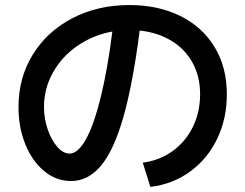

<svg xmlns="http://www.w3.org/2000/svg" viewBox="-20 -732 978 765"><path d="M777.3 -356.4Q777.3 -426.8 747.6 -481.4Q717.8 -536.1 663.3 -569.3Q608.9 -602.5 536.6 -610.4Q509.3 -398.4 471.9 -266.8Q434.6 -135.3 383.3 -73Q332 -10.7 262.7 -10.7Q204.6 -10.7 156.7 -49.8Q108.9 -88.9 81.3 -156.2Q53.7 -223.6 53.7 -305.7Q53.7 -421.9 110.6 -514.4Q167.5 -606.9 268.3 -659.4Q369.1 -711.9 496.1 -711.9Q609.4 -711.9 697.3 -668.9Q785.2 -626 834.5 -545.4Q883.8 -464.8 883.8 -356.4Q883.8 -258.8 845.2 -178.7Q806.6 -98.6 737.3 -48.3Q668 2 579.1 12.7L548.8 -84Q615.2 -92.3 667.2 -129.6Q719.2 -167 748.3 -226.1Q777.3 -285.2 777.3 -356.4ZM256.8 -120.1Q291 -120.1 322.8 -177.7Q354.5 -235.4 381.3 -344.5Q408.2 -453.6 427.7 -606.4Q350.6 -592.3 288.3 -549.3Q226.1 -506.3 190.7 -442.6Q155.3 -378.9 155.3 -305.7Q155.3 -259.8 169.9 -216.8Q184.6 -173.8 208.3 -147Q231.9 -120.1 256.8 -120.1Z"/></svg>

Font: Pretendard JP SemiBold
Style: Regular
Weight: 600
Designer: Base glyphs from Inter by Rasmus Andersson; Hangeul glyphs from Noto Sans CJK(Source Han Sans) by Jang Soo-young and Kan
Foundry: Kil Hyung-jin
Version: Version 1.309